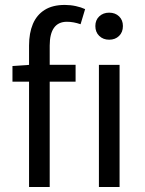

<svg xmlns="http://www.w3.org/2000/svg" viewBox="-20 -744 578 764"><path d="M95.6 0V-562.9Q95.6 -612.5 110.9 -648.7Q126.3 -684.9 157.8 -704.6Q189.2 -724.4 238 -724.4Q260.3 -724.4 281.8 -719.7Q303.3 -715 318.7 -707.7L300.6 -647.6Q272.2 -657.4 246.3 -657.4Q212.2 -657.4 195 -633.5Q177.8 -609.6 177.8 -562.6V0ZM29.6 -419.1V-481.4L99.3 -486.1H280.8V-419.1ZM373.6 0V-486H455.8V0ZM414.3 -586Q390.6 -586 375 -601Q359.4 -616 359.4 -640.4Q359.4 -664.2 375 -678.9Q390.6 -693.6 414.3 -693.6Q438.6 -693.6 453.8 -678.9Q469.1 -664.2 469.1 -640.4Q469.1 -616 453.8 -601Q438.6 -586 414.3 -586Z"/></svg>

Font: Source Sans 3 Variable
Style: Regular
Weight: 200
Designer: Paul D. Hunt
Foundry: Adobe Systems Incorporated
Version: Version 3.026